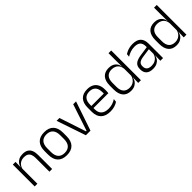

<svg xmlns="http://www.w3.org/2000/svg" viewBox="250 -1839 3028 3028"><g transform="rotate(-45 1763.5 -325.5)"><path d="M400 0V-306Q400 -349.5 388.2 -381Q376.5 -412.5 349.5 -429.5Q322.5 -446.5 277 -446.5Q235 -446.5 204 -430.5Q173 -414.5 154 -386.5Q135 -358.5 128 -322.5L115.5 -367.5H129Q135.5 -403.5 156.2 -432.8Q177 -462 212.2 -479.8Q247.5 -497.5 298 -497.5Q357 -497.5 392.5 -475.5Q428 -453.5 444.2 -412.2Q460.5 -371 460.5 -312V0ZM71 0V-487.5H131.5L128.5 -367L131.5 -364V0Z M781.5 12Q680.5 12 628 -43.8Q575.5 -99.5 575.5 -204.5V-284Q575.5 -388.5 628 -444Q680.5 -499.5 781.5 -499.5Q882.5 -499.5 935 -444Q987.5 -388.5 987.5 -284V-204.5Q987.5 -99.5 935 -43.8Q882.5 12 781.5 12ZM781.5 -38Q852.5 -38 889.8 -80Q927 -122 927 -201V-287.5Q927 -366 889.8 -408Q852.5 -450 781.5 -450Q710.5 -450 673.5 -408Q636.5 -366 636.5 -287.5V-201Q636.5 -122 673.5 -80Q710.5 -38 781.5 -38Z M1270 -42.5 1417.5 -487.5H1481L1315.5 0H1213L1047 -487.5H1110.5L1258 -42.5Z M1755 10.5Q1649.5 10.5 1595 -42.5Q1540.5 -95.5 1540.5 -193.5V-288.5Q1540.5 -390.5 1591.2 -445Q1642 -499.5 1739 -499.5Q1804 -499.5 1848 -475Q1892 -450.5 1914.2 -404.5Q1936.5 -358.5 1936.5 -294V-276.5Q1936.5 -262 1935.5 -247.5Q1934.5 -233 1933 -218.5H1877Q1878 -240.5 1878 -260.2Q1878 -280 1878 -296.5Q1878 -345.5 1862.2 -379.8Q1846.5 -414 1815.8 -432Q1785 -450 1739 -450Q1670.5 -450 1635.5 -409.8Q1600.5 -369.5 1600.5 -293.5V-246L1601 -238V-187.5Q1601 -154 1610.8 -127Q1620.5 -100 1640.8 -80.8Q1661 -61.5 1691.8 -51.5Q1722.5 -41.5 1763.5 -41.5Q1811 -41.5 1851.8 -54.8Q1892.5 -68 1928 -91.5L1922 -37Q1891 -15.5 1848.5 -2.5Q1806 10.5 1755 10.5ZM1572 -218.5V-265H1919.5V-218.5Z M2214 10.5Q2126 10.5 2079.5 -43.8Q2033 -98 2033 -201V-285.5Q2033 -389 2079.8 -443.2Q2126.5 -497.5 2217 -497.5Q2263.5 -497.5 2298.8 -480.8Q2334 -464 2355.5 -433.2Q2377 -402.5 2382 -361H2402L2382 -305.5Q2380 -352.5 2360 -384Q2340 -415.5 2307.2 -431.8Q2274.5 -448 2233.5 -448Q2166 -448 2129.8 -408Q2093.5 -368 2093.5 -290.5V-197.5Q2093.5 -121 2129.5 -80.8Q2165.5 -40.5 2234 -40.5Q2274.5 -40.5 2305.5 -56.8Q2336.5 -73 2356.8 -101.2Q2377 -129.5 2384 -166L2400 -121H2382.5Q2376 -85 2355.2 -55Q2334.5 -25 2299.5 -7.2Q2264.5 10.5 2214 10.5ZM2380 0 2383.5 -122 2382 -142V-347.5L2382.5 -362L2380.5 -500.5V-663H2440.5V0Z M2874 0 2877 -121.5 2874.5 -131V-288.5V-321Q2874.5 -384 2842.8 -415.2Q2811 -446.5 2743 -446.5Q2690 -446.5 2646.5 -430.5Q2603 -414.5 2570 -394L2576 -447.5Q2594 -459 2619.5 -470.8Q2645 -482.5 2678.2 -490.2Q2711.5 -498 2751.5 -498Q2800.5 -498 2835.2 -486Q2870 -474 2892 -451Q2914 -428 2924.2 -395.5Q2934.5 -363 2934.5 -322.5V0ZM2703 10.5Q2630.5 10.5 2591.8 -24.5Q2553 -59.5 2553 -125V-138Q2553 -202.5 2592.8 -235.2Q2632.5 -268 2721.5 -281L2884.5 -305L2887.5 -259L2729 -236.5Q2667 -227.5 2640 -205.8Q2613 -184 2613 -141.5V-132.5Q2613 -87.5 2640.5 -64Q2668 -40.5 2721 -40.5Q2766.5 -40.5 2798.8 -57Q2831 -73.5 2850.8 -101.2Q2870.5 -129 2877 -163.5L2889 -120.5H2876.5Q2870.5 -86 2850.2 -56Q2830 -26 2793.8 -7.8Q2757.5 10.5 2703 10.5Z M3229.5 10.5Q3141.5 10.5 3095 -43.8Q3048.5 -98 3048.5 -201V-285.5Q3048.5 -389 3095.2 -443.2Q3142 -497.5 3232.5 -497.5Q3279 -497.5 3314.2 -480.8Q3349.5 -464 3371 -433.2Q3392.5 -402.5 3397.5 -361H3417.5L3397.5 -305.5Q3395.5 -352.5 3375.5 -384Q3355.5 -415.5 3322.8 -431.8Q3290 -448 3249 -448Q3181.5 -448 3145.2 -408Q3109 -368 3109 -290.5V-197.5Q3109 -121 3145 -80.8Q3181 -40.5 3249.5 -40.5Q3290 -40.5 3321 -56.8Q3352 -73 3372.2 -101.2Q3392.5 -129.5 3399.5 -166L3415.5 -121H3398Q3391.5 -85 3370.8 -55Q3350 -25 3315 -7.2Q3280 10.5 3229.5 10.5ZM3395.5 0 3399 -122 3397.5 -142V-347.5L3398 -362L3396 -500.5V-663H3456V0Z"/></g></svg>

Font: Anek Bangla Medium Light
Style: Regular
Weight: 300
Version: Version 1.003